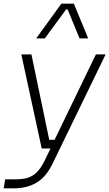

<svg xmlns="http://www.w3.org/2000/svg" viewBox="-50 -821 595 1045"><path d="M-30 204 -22 155H38Q64 155 86 150.5Q108 146 126.5 135Q145 124 161.5 104Q178 84 193 53L225 -13H177L66 -525H121L218 -60H247L472 -525H525L236 70Q200 144 147.5 174Q95 204 26 204ZM147 -612 284 -801H352L430 -612H383L318 -770H310L194 -612Z"/></svg>

Font: Sora ExtraLight
Style: Italic
Weight: 200
Designer: Jonathan Barnbrook, Juli√°n Moncada
Version: Version 1.000